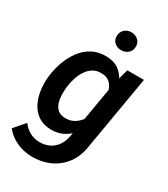

<svg xmlns="http://www.w3.org/2000/svg" viewBox="-232 -842 1012 1155"><g transform="rotate(30 274.0 -265.0)"><path d="M421.9 -528.3H537.6L450.2 -16.6Q440.4 54.7 403.1 105.7Q365.7 156.7 307.9 183.3Q250 210 178.7 208.5Q143.6 207.5 109.4 197.5Q75.2 187.5 45.7 168.2Q16.1 148.9 -5.4 121.1L58.6 46.4Q80.6 75.7 110.4 92.3Q140.1 108.9 176.8 109.9Q216.3 110.8 246.8 95.7Q277.3 80.6 296.9 52.2Q316.4 23.9 323.2 -14.6L391.1 -414.1ZM29.8 -254.4 31.2 -264.6Q37.1 -314.5 54.7 -363.5Q72.3 -412.6 101.8 -452.6Q131.3 -492.7 174.3 -516.1Q217.3 -539.6 274.4 -538.1Q326.7 -536.6 359.6 -512.5Q392.6 -488.3 410.4 -449.5Q428.2 -410.6 434.3 -365.5Q440.4 -320.3 438 -276.4L435.1 -248.5Q426.8 -203.6 408.4 -157.5Q390.1 -111.3 361.1 -72.8Q332 -34.2 291.5 -11.2Q251 11.7 199.2 10.3Q146.5 8.8 111.6 -15.6Q76.7 -40 57.1 -79.1Q37.6 -118.2 31.5 -164.1Q25.4 -210 29.8 -254.4ZM157.7 -265.1 156.2 -254.4Q153.8 -230.5 154.5 -203.1Q155.3 -175.8 163.1 -150.9Q170.9 -126 188.7 -109.9Q206.5 -93.8 237.8 -92.8Q276.4 -90.8 305.4 -109.1Q334.5 -127.4 353 -157.7Q371.6 -188 378.9 -223.1L390.1 -300.3Q392.1 -324.2 388.7 -348.1Q385.3 -372.1 374.5 -391.6Q363.8 -411.1 345.5 -423.1Q327.1 -435.1 298.8 -435.5Q264.6 -437 239.5 -421.4Q214.4 -405.8 197.5 -380.1Q180.7 -354.5 170.9 -324Q161.1 -293.5 157.7 -265.1ZM263.7 -674.3Q263.2 -702.6 282.2 -720.7Q301.3 -738.8 328.6 -739.3Q356 -739.7 375.7 -722.9Q395.5 -706.1 395.5 -678.2Q396 -649.9 377 -632.3Q357.9 -614.7 330.1 -614.3Q303.2 -613.8 283.4 -630.1Q263.7 -646.5 263.7 -674.3Z"/></g></svg>

Font: Roboto SemiBold
Style: Italic
Weight: 600
Designer: Christian Robertson
Foundry: Google
Version: Version 3.009; 2024